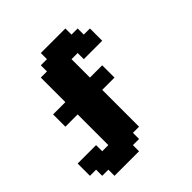

<svg xmlns="http://www.w3.org/2000/svg" viewBox="-254 -1066 1382 1382"><g transform="rotate(-45 437.5 -375.0)"><path d="M125 125H375V62.5H437.5V0H500V-375H625V-500H500V-687.5H562.5V-625H750V-750H687.5V-812.5H625V-875H375V-812.5H312.5V-750H250V-500H125V-375H250V-62.5H187.5V-125H0V0H62.5V62.5H125Z"/></g></svg>

Font: Faithful 32x
Style: Bold
Weight: 400
Foundry: Faithful Resource Pack
Version: Version 1.0; January 27, 2023